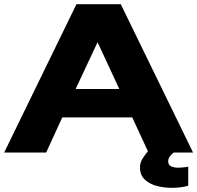

<svg xmlns="http://www.w3.org/2000/svg" viewBox="-22 -730 944 919"><path d="M879 159Q848 168 808.5 169Q769 170 732 161Q695 152 671.5 130Q648 108 648 71Q648 50 659 31.5Q670 13 686 -6L611 -168H276L199 0H-2L344 -710H556L902 0H809Q796 11 789.5 21Q783 31 783 42Q783 61 800 67.5Q817 74 839.5 72.5Q862 71 879 68ZM445 -528 340 -304H549Z"/></svg>

Font: Special Gothic Extended Bold
Style: Regular
Weight: 700
Width: 7
Designer: Alistair McCready
Foundry: Monolith
Version: Version 1.000; ttfautohint (v1.8.4.7-5d5b)